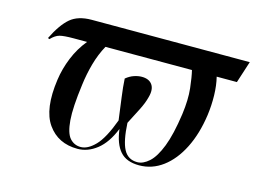

<svg xmlns="http://www.w3.org/2000/svg" viewBox="-79 -671 1088 817"><g transform="rotate(15 464.5 -263.0)"><path d="M80 -410 73 -413Q105 -478 139 -507Q173 -536 233 -536H929L898 -440H809Q818 -404 819 -360Q820 -316 814 -272Q802 -187 770 -123.5Q738 -60 691 -25Q644 10 587 10Q531 10 503 -22Q475 -54 467 -118Q441 -53 401 -21.5Q361 10 316 10Q230 10 184.5 -54.5Q139 -119 158 -252Q165 -302 185 -351Q205 -400 238 -440H179Q136 -440 117.5 -435Q99 -430 80 -410ZM576 -1Q602 -1 628 -24.5Q654 -48 675 -102Q696 -156 709 -248Q718 -314 712.5 -363Q707 -412 700 -440H319Q297 -400 284 -353.5Q271 -307 265 -259Q251 -155 255.5 -99.5Q260 -44 279 -22.5Q298 -1 327 -1Q358 -1 390.5 -34.5Q423 -68 454 -152Q447 -207 441 -250.5Q435 -294 433 -331Q450 -345 468 -351Q486 -357 502 -357Q534 -357 548 -337Q562 -317 552 -281Q545 -253 528 -220Q511 -187 493 -152Q497 -73 516 -37Q535 -1 576 -1Z"/></g></svg>

Font: Noto Serif Display SemiCondensed Medium
Style: Italic
Weight: 500
Width: 4
Italic angle: -12°
Designer: Monotype Design Team
Foundry: Monotype Imaging Inc.
Version: Version 2.009